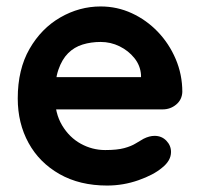

<svg xmlns="http://www.w3.org/2000/svg" viewBox="-20 -565 620 595"><path d="M312 10Q227 10 164.5 -25.5Q102 -61 68.5 -122Q35 -183 35 -260Q35 -350 71.5 -413.5Q108 -477 167 -511Q226 -545 292 -545Q343 -545 388.5 -524Q434 -503 469 -466.5Q504 -430 524.5 -382Q545 -334 545 -280Q544 -256 526 -241Q508 -226 484 -226H102L72 -326H439L417 -306V-333Q415 -362 396.5 -385Q378 -408 350.5 -421.5Q323 -435 292 -435Q262 -435 236 -427Q210 -419 191 -400Q172 -381 161 -349Q150 -317 150 -268Q150 -214 172.5 -176.5Q195 -139 230.5 -119.5Q266 -100 306 -100Q343 -100 365 -106Q387 -112 400.5 -120.5Q414 -129 425 -135Q443 -144 459 -144Q481 -144 495.5 -129Q510 -114 510 -94Q510 -67 482 -45Q456 -23 409 -6.5Q362 10 312 10Z"/></svg>

Font: Quicksand Variable Light
Style: Regular
Weight: 300
Designer: Andrew Paglinawan
Foundry: Andrew Paglinawan
Version: Version 3.004